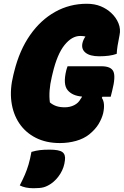

<svg xmlns="http://www.w3.org/2000/svg" viewBox="-20 -740 658 1020"><path d="M339 -388H519Q570 -388 582.5 -360Q595 -332 576 -258L568 -226H524L521 -220Q540 -193 528 -138Q521 -110 504 -81.5Q487 -53 454 -26Q425 -3 384 8.5Q343 20 298 20Q225 20 170 -8Q115 -36 82 -85.5Q49 -135 40.5 -200.5Q32 -266 51 -342L56 -362Q84 -474 140 -554Q196 -634 273 -677Q350 -720 441 -720Q483 -720 515.5 -706.5Q548 -693 571 -671Q597 -647 609.5 -616Q622 -585 615 -553Q608 -519 604.5 -496.5Q601 -474 600 -454Q581 -447 557.5 -444Q534 -441 507 -441Q458 -441 434.5 -460Q411 -479 418 -511Q422 -529 434 -546Q423 -549 406 -549Q362 -549 323 -501Q284 -453 260 -352L255 -331Q246 -293 243.5 -259.5Q241 -226 245 -196Q260 -183 279 -176.5Q298 -170 324 -170Q352 -170 374.5 -181.5Q397 -193 408 -214Q413 -220 416 -227Q364 -231 339 -261.5Q314 -292 332 -366Q334 -373 335.5 -378Q337 -383 339 -388ZM147 67Q171 60 192 57.5Q213 55 244 55Q294 55 311.5 68Q329 81 325 111Q321 150 300.5 183Q280 216 251 236Q230 250 211.5 255Q193 260 158 260Q114 260 85 245Q101 214 112 188.5Q123 163 131.5 134.5Q140 106 147 67Z"/></svg>

Font: Recursive Mn Csl St Blk
Style: Italic
Weight: 900
Italic angle: -15°
Monospace: yes
Version: Version 1.079;hotconv 1.0.112;makeotfexe 2.5.65598; ttfautoh